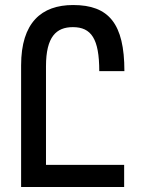

<svg xmlns="http://www.w3.org/2000/svg" viewBox="-20 -744 567 764"><path d="M64 0H474V-88H163V-480C163 -598 204 -636 270 -636C343 -636 375 -590 375 -461H475C475 -650 413 -724 271 -724C145 -724 64 -654 64 -484Z"/></svg>

Font: Noto Sans Armenian ExtraCondensed Medium
Style: Regular
Weight: 500
Width: 2
Designer: Monotype Design Team
Foundry: Monotype Imaging Inc.
Version: Version 2.008